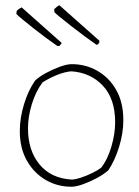

<svg xmlns="http://www.w3.org/2000/svg" viewBox="-20 -700 526 727"><path d="M254 7Q200 8 155 -17.5Q110 -43 82.5 -90.5Q55 -138 55 -204Q55 -253 71 -305.5Q87 -358 113 -395Q129 -410 154 -423.5Q179 -437 204.5 -446.5Q230 -456 248 -457Q302 -458 347.5 -432.5Q393 -407 420 -359.5Q447 -312 447 -245Q447 -196 431 -144Q415 -92 390 -55Q373 -40 348 -26.5Q323 -13 297.5 -3.5Q272 6 254 7ZM253 -20Q268 -21 288.5 -28Q309 -35 329.5 -45Q350 -55 363 -65Q387 -95 401.5 -144Q416 -193 416 -237Q416 -326 369.5 -375.5Q323 -425 250 -430Q225 -428 195.5 -416Q166 -404 141 -388Q115 -353 100.5 -305.5Q86 -258 86 -214Q86 -130 130 -77Q174 -24 253 -20ZM346 -530Q327 -543 300 -563Q273 -583 247.5 -603Q222 -623 204.5 -637.5Q187 -652 186 -654Q186 -657 185.5 -660Q185 -663 186 -666Q197 -677 205 -680L356 -546V-539Q352 -532 346 -530ZM205 -526H197Q178 -539 154.5 -556.5Q131 -574 108 -592Q85 -610 67 -625Q49 -640 42 -647Q42 -649 42.5 -652.5Q43 -656 43 -658Q48 -664 54 -667.5Q60 -671 62 -672L214 -537Z"/></svg>

Font: Labrada ExtraLight
Style: Regular
Weight: 200
Designer: Mercedes Jáuregui
Foundry: Omnibus-Type Team
Version: Version 1.000; ttfautohint (v1.8.4.7-5d5b)